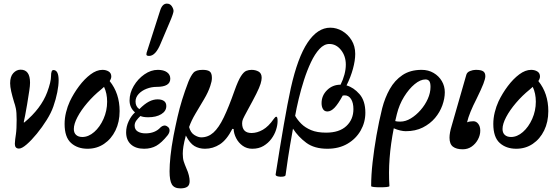

<svg xmlns="http://www.w3.org/2000/svg" viewBox="-20 -811 3073 1061"><path d="M85 10Q62 10 62 -16Q62 -26 64 -41.5Q66 -57 68 -70Q70 -83 71 -104Q72 -125 72 -150Q72 -191 67.5 -212Q63 -233 58 -246Q48 -279 42 -305.5Q36 -332 36 -351Q36 -388 53.5 -407Q71 -426 94 -426Q146 -426 146 -354Q146 -337 142 -311Q138 -285 130 -235Q124 -201 119 -173.5Q114 -146 111 -135L114 -134Q207 -211 241 -302Q262 -359 262 -390Q262 -424 275 -424Q304 -424 304 -367Q304 -339 296.5 -301Q289 -263 275 -223Q263 -188 238 -148Q213 -108 183.5 -72Q154 -36 127.5 -13Q101 10 85 10Z M464 11Q408 11 372.5 -21Q337 -53 337 -126Q337 -158 345 -190.5Q353 -223 366 -251Q387 -295 417 -335Q447 -375 480.5 -400Q514 -425 546 -425Q566 -425 580.5 -416Q595 -407 595 -388Q595 -377 586 -363Q641 -295 641 -197Q641 -137 618 -90Q595 -43 555 -16Q515 11 464 11ZM388 -98Q388 -77 400.5 -65.5Q413 -54 435 -54Q469 -54 500.5 -81.5Q532 -109 552 -154Q572 -199 572 -249Q572 -295 555 -331Q548 -324 538 -316Q497 -283 462.5 -242.5Q428 -202 408 -164Q388 -126 388 -98Z M776 11Q730 11 703.5 -13Q677 -37 677 -80Q677 -111 691 -141Q705 -171 726 -190Q696 -216 696 -256Q696 -297 719 -336Q742 -375 778 -400Q814 -425 852 -425Q884 -425 902.5 -412Q921 -399 921 -376Q921 -331 846 -331Q817 -331 790 -320.5Q763 -310 746 -291.5Q729 -273 729 -250Q729 -222 750 -208Q779 -237 803 -249.5Q827 -262 851 -262Q873 -262 886 -253Q899 -244 899 -225Q899 -197 871 -180Q843 -163 799 -163Q771 -163 756 -170Q743 -158 733.5 -145Q724 -132 724 -117Q724 -95 741 -84.5Q758 -74 784 -74Q837 -74 867 -107Q875 -115 885.5 -117Q896 -119 906 -111Q917 -104 917 -90.5Q917 -77 906 -63Q873 -22 844 -5.5Q815 11 776 11ZM804 -502Q789 -502 789 -510Q789 -516 790 -519L865 -753Q877 -791 902 -791Q920 -791 929.5 -776.5Q939 -762 939 -750Q939 -745 934 -729.5Q929 -714 916 -684L868 -571Q840 -502 804 -502Z M977 230Q943 230 930 208.5Q917 187 917 136Q917 101 922 52Q927 3 939 -61Q950 -117 961 -165Q972 -213 986.5 -260Q1001 -307 1021 -359Q1035 -393 1049 -409Q1063 -425 1100 -425Q1127 -425 1139 -416Q1151 -407 1151 -380Q1151 -362 1142 -336Q1131 -302 1107.5 -262.5Q1084 -223 1060.5 -183.5Q1037 -144 1025 -109Q1033 -78 1054 -65Q1075 -52 1092 -52Q1130 -52 1159.5 -78.5Q1189 -105 1216.5 -162Q1244 -219 1276 -310Q1296 -366 1311.5 -390Q1327 -414 1341 -419.5Q1355 -425 1370 -425Q1392 -425 1409 -415.5Q1426 -406 1426 -381Q1426 -368 1420 -348Q1414 -328 1396.5 -293Q1379 -258 1346 -198Q1328 -165 1323 -153.5Q1318 -142 1318 -130Q1318 -76 1370 -76Q1401 -76 1432.5 -94Q1464 -112 1493 -154Q1501 -166 1507 -166Q1514 -166 1514 -142Q1514 -120 1505.5 -93.5Q1497 -67 1479.5 -43.5Q1462 -20 1436 -4.5Q1410 11 1374 11Q1344 11 1321 -5.5Q1298 -22 1285 -47.5Q1272 -73 1271 -98L1264 -99Q1233 -38 1195 -13.5Q1157 11 1113 11Q1080 11 1054.5 -4Q1029 -19 1007 -62Q997 -25 993.5 -2Q990 21 990 38Q990 64 995 80Q1000 96 1011 122Q1019 139 1023.5 157.5Q1028 176 1028 190Q1028 212 1015 221Q1002 230 977 230Z M1558 157Q1557 163 1543.5 165Q1530 167 1516.5 164Q1503 161 1503 154Q1527 1 1548 -120Q1569 -241 1587 -324Q1625 -494 1680 -576Q1735 -658 1805 -658Q1840 -658 1871.5 -639.5Q1903 -621 1923 -588.5Q1943 -556 1943 -513Q1943 -477 1930.5 -431Q1918 -385 1895 -339Q1934 -328 1966.5 -291Q1999 -254 1999 -188Q1999 -135 1973 -89.5Q1947 -44 1900 -16.5Q1853 11 1789 11Q1717 11 1672.5 -22Q1628 -55 1599 -100Q1581 0 1571.5 62.5Q1562 125 1558 157ZM1800 -568Q1771 -568 1745.5 -540.5Q1720 -513 1698.5 -467.5Q1677 -422 1660 -369Q1643 -316 1630.5 -263.5Q1618 -211 1611 -171Q1624 -148 1645 -127Q1666 -106 1699 -92Q1732 -78 1782 -78Q1855 -78 1894 -114.5Q1933 -151 1933 -208Q1933 -243 1920 -263.5Q1907 -284 1885 -284Q1877 -284 1874 -283Q1849 -237 1829 -216Q1809 -195 1789 -195Q1773 -195 1765 -208Q1757 -221 1757 -241Q1757 -283 1787.5 -313Q1818 -343 1862 -343Q1876 -371 1883.5 -399.5Q1891 -428 1891 -454Q1891 -501 1864.5 -534.5Q1838 -568 1800 -568Z M2031 217Q2031 157 2039 85.5Q2047 14 2060.5 -63Q2074 -140 2092 -213Q2107 -271 2134 -319Q2161 -367 2204 -396Q2247 -425 2310 -425Q2347 -425 2376 -408Q2405 -391 2421.5 -363Q2438 -335 2438 -301Q2438 -267 2424.5 -229Q2411 -191 2384 -159Q2357 -127 2316.5 -106.5Q2276 -86 2222 -86Q2209 -86 2191.5 -90Q2174 -94 2156 -102Q2122 69 2132 217Q2132 221 2116.5 222.5Q2101 224 2081.5 224Q2062 224 2046.5 222.5Q2031 221 2031 217ZM2173 -180Q2168 -161 2164 -142Q2172 -139 2192 -139Q2221 -139 2250 -156.5Q2279 -174 2304 -202.5Q2329 -231 2344 -264.5Q2359 -298 2359 -331Q2359 -354 2352 -363Q2345 -372 2331 -372Q2303 -372 2271.5 -346Q2240 -320 2213 -276.5Q2186 -233 2173 -180Z M2537 14Q2502 14 2483 -0.5Q2464 -15 2464 -50Q2464 -77 2476 -116L2557 -398Q2561 -412 2577.5 -418.5Q2594 -425 2609 -425Q2638 -425 2650 -417Q2662 -409 2662 -390Q2662 -376 2651 -347.5Q2640 -319 2614 -266Q2593 -225 2580 -193Q2567 -161 2561 -135Q2575 -141 2596 -141Q2612 -141 2623 -126.5Q2634 -112 2634 -89Q2634 -64 2621 -40Q2608 -16 2586.5 -1Q2565 14 2537 14Z M2833 11Q2777 11 2741.5 -21Q2706 -53 2706 -126Q2706 -158 2714 -190.5Q2722 -223 2735 -251Q2756 -295 2786 -335Q2816 -375 2849.5 -400Q2883 -425 2915 -425Q2935 -425 2949.5 -416Q2964 -407 2964 -388Q2964 -377 2955 -363Q3010 -295 3010 -197Q3010 -137 2987 -90Q2964 -43 2924 -16Q2884 11 2833 11ZM2757 -98Q2757 -77 2769.5 -65.5Q2782 -54 2804 -54Q2838 -54 2869.5 -81.5Q2901 -109 2921 -154Q2941 -199 2941 -249Q2941 -295 2924 -331Q2917 -324 2907 -316Q2866 -283 2831.5 -242.5Q2797 -202 2777 -164Q2757 -126 2757 -98Z"/></svg>

Font: Junicode
Style: Bold Italic
Weight: 700
Italic angle: -11°
Designer: Peter S. Baker
Version: Version 2.100; ttfautohint (v1.8.4)